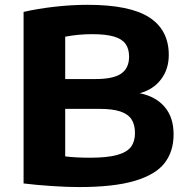

<svg xmlns="http://www.w3.org/2000/svg" viewBox="-20 -769 774 798"><path d="M701.5 -210.5Q701.5 -139.5 664 -91.2Q626.5 -43 539.8 -17.2Q453 8.5 308 8.5Q258 8.5 194.8 4.2Q131.5 0 78 -6.5V-719.5Q136.5 -733 207.2 -741Q278 -749 343.5 -749Q520 -749 600.8 -696.5Q681.5 -644 681.5 -540.5Q681.5 -482 649.5 -439.5Q617.5 -397 561 -381.5Q627.5 -368 664.5 -324.5Q701.5 -281 701.5 -210.5ZM251 -616.5V-440.5H378Q451 -440.5 483.8 -463.2Q516.5 -486 516.5 -533.5Q516.5 -566.5 501.5 -587Q486.5 -607.5 453 -617.2Q419.5 -627 363 -627Q306 -627 251 -616.5ZM541 -216Q541 -251.5 526.2 -273.5Q511.5 -295.5 479.2 -306Q447 -316.5 394 -316.5H251V-119Q295 -113.5 354.5 -113.5Q426 -113.5 467 -125Q508 -136.5 524.5 -158.8Q541 -181 541 -216Z"/></svg>

Font: Encode Sans Expanded
Style: Bold
Weight: 700
Width: 7
Designer: Multiple Designers
Foundry: Impallari Type
Version: Version 2.000